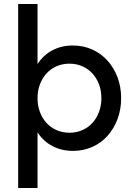

<svg xmlns="http://www.w3.org/2000/svg" viewBox="-20 -742 669 962"><path d="M71 -722H168V-421Q197 -466 242.5 -490Q288 -514 345 -514Q397 -514 441 -494.5Q485 -475 517.5 -439.5Q550 -404 568.5 -355.5Q587 -307 587 -250Q587 -193 568.5 -144.5Q550 -96 518 -60.5Q486 -25 441.5 -5.5Q397 14 346 14Q289 14 243 -10Q197 -34 168 -79V200H71ZM328 -77Q363 -77 392.5 -90Q422 -103 443 -126Q464 -149 476 -181Q488 -213 488 -250Q488 -288 476 -319.5Q464 -351 443 -374Q422 -397 392.5 -410Q363 -423 328 -423Q293 -423 263.5 -410Q234 -397 213 -374Q192 -351 180 -319.5Q168 -288 168 -250Q168 -213 180 -181Q192 -149 213 -126Q234 -103 263.5 -90Q293 -77 328 -77Z"/></svg>

Font: NT Somic Medium
Style: Regular
Weight: 500
Designer: Ravid Balaliev — lead type designer, mastering
Michael Voronin — secret advisor, marketing
Ivan Kovalenko — best boy
Foundry: NT Type
Version: Version 0.7